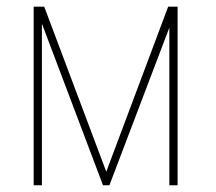

<svg xmlns="http://www.w3.org/2000/svg" viewBox="-20 -548 640 568"><path d="M294.4 -40 477.5 -528.3H505.4V0H481V-466.3L303.7 0H284.7L104 -478V0H79.6V-528.3H110.8Z"/></svg>

Font: Roboto Mono Thin
Style: Regular
Weight: 250
Designer: Google
Version: Version 2.000985; 2015; ttfautohint (v1.3)